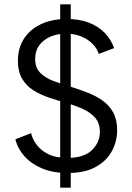

<svg xmlns="http://www.w3.org/2000/svg" viewBox="-20 -795 614 890"><path d="M259 -775H308V75H259ZM124 -178Q130 -151 149.5 -124.5Q169 -98 203.5 -80.5Q238 -63 292 -63Q369 -63 406 -99Q443 -135 443 -184Q443 -223 422 -248Q401 -273 365 -289.5Q329 -306 284 -319Q244 -330 204.5 -343.5Q165 -357 133 -377.5Q101 -398 82 -431Q63 -464 63 -513Q63 -572 91 -615.5Q119 -659 170 -683Q221 -707 289 -707Q348 -707 392 -690Q436 -673 465.5 -642.5Q495 -612 509 -572L438 -545Q431 -568 411 -589.5Q391 -611 359 -625Q327 -639 286 -639Q246 -639 213.5 -625Q181 -611 162 -585Q143 -559 143 -522Q143 -482 165.5 -458.5Q188 -435 225.5 -420.5Q263 -406 308 -393Q349 -380 387.5 -365Q426 -350 456.5 -328Q487 -306 505 -273Q523 -240 523 -192Q523 -139 498 -93.5Q473 -48 422.5 -20.5Q372 7 293 7Q227 7 177 -13.5Q127 -34 95 -69Q63 -104 51 -149Z"/></svg>

Font: Albert Sans
Style: Regular
Weight: 400
Designer: Andreas Rasmussen
Foundry: a.Foundry
Version: Version 1.025